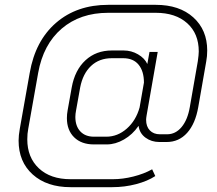

<svg xmlns="http://www.w3.org/2000/svg" viewBox="-20 -746 900 795"><path d="M57 -164Q57 -185 62 -213L103 -444Q126 -577 212 -651.5Q298 -726 428 -726H625Q723 -726 780.5 -674Q838 -622 838 -537Q838 -513 834 -492L801 -303Q789 -234 755 -196Q721 -158 670 -158H640Q607 -158 582.5 -176Q558 -194 554 -224H553Q529 -189 493.5 -168.5Q458 -148 422 -148H369Q317 -148 287 -177.5Q257 -207 257 -257Q257 -273 260 -289L277 -384Q290 -456 334 -496.5Q378 -537 443 -537H492Q524 -537 551.5 -521Q579 -505 590 -481L599 -531H633L587 -268Q585 -256 585 -250Q585 -222 600.5 -206Q616 -190 642 -190H672Q707 -190 732 -220Q757 -250 766 -303L799 -492Q803 -520 803 -533Q803 -607 755 -650Q707 -693 625 -693H428Q312 -693 235.5 -627.5Q159 -562 138 -444L97 -213Q93 -193 93 -169Q93 -94 141 -49Q189 -4 272 -4H448Q488 -4 532 -15Q576 -26 610 -45L623 -17Q591 4 543.5 16.5Q496 29 445 29H272Q174 29 115.5 -23.5Q57 -76 57 -164ZM420 -180Q467 -180 505 -213.5Q543 -247 558 -301L576 -404Q576 -451 554 -478Q532 -505 490 -505H443Q391 -505 357 -473Q323 -441 312 -384L295 -289Q292 -274 292 -262Q292 -224 312.5 -202Q333 -180 369 -180Z"/></svg>

Font: Bai Jamjuree ExtraLight
Style: Italic
Weight: 275
Italic angle: -10°
Version: Version 1.000; ttfautohint (v1.6)